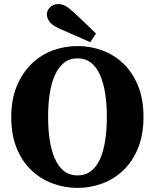

<svg xmlns="http://www.w3.org/2000/svg" viewBox="-20 -900 757 938"><path d="M359 18Q296 18 237.5 -3.5Q179 -25 133.5 -68Q88 -111 61.5 -176Q35 -241 35 -328Q35 -415 62 -479.5Q89 -544 134 -588Q179 -632 237.5 -653.5Q296 -675 359 -675Q421 -675 479 -654Q537 -633 582.5 -589.5Q628 -546 654.5 -481Q681 -416 681 -329Q681 -243 655 -178Q629 -113 583.5 -69Q538 -25 479.5 -3.5Q421 18 359 18ZM359 -43Q397 -43 424.5 -64Q452 -85 469 -123.5Q486 -162 494 -214.5Q502 -267 502 -328Q502 -390 494 -442Q486 -494 469 -533Q452 -572 424.5 -593.5Q397 -615 359 -615Q320 -615 293 -593.5Q266 -572 248.5 -533.5Q231 -495 223 -442.5Q215 -390 215 -329Q215 -267 223 -215Q231 -163 248.5 -124Q266 -85 293 -64Q320 -43 359 -43ZM449 -736 421 -694Q383 -711 345 -727.5Q307 -744 268 -761Q232 -778 220.5 -796Q209 -814 209 -829Q209 -849 224.5 -864.5Q240 -880 264 -880Q283 -880 299 -871.5Q315 -863 339 -841Q366 -816 394 -789.5Q422 -763 449 -736Z"/></svg>

Font: Source Serif 4 18pt
Style: Bold
Weight: 700
Designer: Frank Grießhammer
Foundry: Adobe Systems Incorporated
Version: Version 4.004;hotconv 1.0.116;makeotfexe 2.5.65601